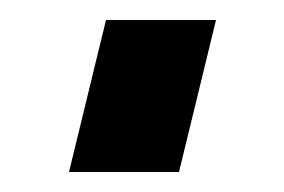

<svg xmlns="http://www.w3.org/2000/svg" viewBox="-20 -149 284 192"><path d="M49 23 86 -129H196L159 23Z"/></svg>

Font: Stick No Bills ExtraLight
Style: Bold
Weight: 700
Version: Version 2.000